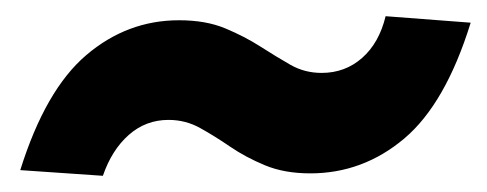

<svg xmlns="http://www.w3.org/2000/svg" viewBox="-20 -437 601 237"><path d="M363 -223Q331 -223 307 -233Q283 -243 264 -256Q245 -269 227 -279Q209 -289 188 -289Q160 -289 139 -270.5Q118 -252 107 -220L5 -227Q36 -326 86.5 -369Q137 -412 201 -412Q234 -412 258 -402Q282 -392 301.5 -379.5Q321 -367 338.5 -357Q356 -347 377 -347Q406 -347 427 -365.5Q448 -384 456 -417L561 -409Q530 -309 479 -266Q428 -223 363 -223Z"/></svg>

Font: Host Grotesk Black
Style: Italic
Weight: 900
Italic angle: -8°
Designer: Doğukan Karapınar based on Poppins by Indian Type Foundry, Jonny Pinhorn
Foundry: Element Type
Version: Version 1.000; ttfautohint (v1.8.4.7-5d5b);gftools[0.9.33]